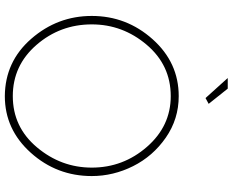

<svg xmlns="http://www.w3.org/2000/svg" viewBox="-104 -854 963 795"><g transform="rotate(90 377.5 -456.5)"><path d="M303 -918H347L410 -839L386 -826ZM46 -355Q46 -499 142.5 -607Q239 -715 378 -715Q473 -715 550 -661.5Q627 -608 668 -526Q709 -444 709 -355Q709 -210 612.5 -102.5Q516 5 378 5Q235 4 140.5 -104.5Q46 -213 46 -355ZM378 -28Q506 -28 590 -128Q674 -228 674 -355Q674 -485 588 -583.5Q502 -682 378 -682Q250 -682 165.5 -582.5Q81 -483 81 -355Q81 -224 166 -126Q251 -28 378 -28Z"/></g></svg>

Font: Raleway-v4020 ExtraLight
Style: Regular
Weight: 275
Designer: Matt McInerney, Pablo Impallari, Rodrigo Fuenzalida
Foundry: Matt McInerney, Pablo Impallari, Rodrigo Fuenzalida
Version: Version 4.020;PS 004.020;hotconv 1.0.88;makeotf.lib2.5.64775